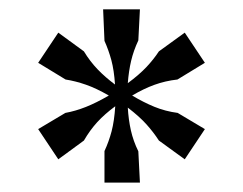

<svg xmlns="http://www.w3.org/2000/svg" viewBox="-20 -598 518 410"><path d="M203.1 -208V-275.4Q212.4 -295.4 218.3 -317.6Q224.1 -339.8 226.1 -371.1Q203.6 -354.5 187.7 -337.2Q171.9 -319.8 159.2 -297.9L104.5 -257.8L61.5 -322.3L119.6 -356.9Q141.1 -360.8 163.3 -369.6Q185.5 -378.4 212.4 -394Q185.1 -409.7 163.3 -417.2Q141.6 -424.8 120.1 -428.2L61.5 -463.9L104.5 -528.3L159.2 -488.3Q171.9 -467.3 188.2 -450.2Q204.6 -433.1 225.6 -417.5Q223.6 -447.8 217.8 -469.5Q211.9 -491.2 203.1 -510.7L200.2 -578.1H278.8L275.4 -511.7Q265.1 -489.7 260 -468Q254.9 -446.3 252.9 -420.4Q277.3 -438.5 292.7 -454.8Q308.1 -471.2 319.3 -488.3L374.5 -528.3L417.5 -463.9L358.9 -428.2Q333 -425.3 310.1 -417Q287.1 -408.7 262.2 -394Q286.6 -379.4 309.8 -369.9Q333 -360.4 359.4 -356.9L417.5 -322.3L374.5 -257.8L319.3 -297.9Q307.6 -315.9 292.7 -332.5Q277.8 -349.1 252.9 -368.2Q254.4 -342.3 259.5 -319.6Q264.6 -296.9 275.4 -274.9L278.8 -208Z"/></svg>

Font: Kameron Medium
Style: Regular
Weight: 500
Designer: Vernon Adams
Foundry: Vernon Adams
Version: Version 1.100